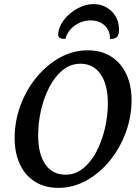

<svg xmlns="http://www.w3.org/2000/svg" viewBox="-20 -899 676 931"><path d="M263 12Q197 12 149 -18.5Q101 -49 76 -103.5Q51 -158 51 -229Q51 -311 79 -387Q107 -463 156.5 -523.5Q206 -584 270 -619.5Q334 -655 405 -655Q472 -655 519.5 -624.5Q567 -594 592.5 -539.5Q618 -485 618 -414Q618 -333 590 -257Q562 -181 513 -120.5Q464 -60 399.5 -24Q335 12 263 12ZM298 -52Q345 -52 383 -82.5Q421 -113 447.5 -163.5Q474 -214 488.5 -275.5Q503 -337 503 -398Q503 -488 468 -539Q433 -590 370 -590Q322 -590 284 -559Q246 -528 219.5 -477Q193 -426 179 -365Q165 -304 165 -243Q165 -153 199.5 -102.5Q234 -52 298 -52ZM433 -879Q486 -879 521.5 -844Q557 -809 557 -756Q557 -730 547.5 -720Q538 -710 513 -710Q515 -749 488.5 -774.5Q462 -800 419 -800Q377 -800 342 -774.5Q307 -749 297 -710Q262 -710 262 -730Q262 -756 277 -782.5Q292 -809 317 -831Q342 -853 372.5 -866Q403 -879 433 -879Z"/></svg>

Font: Petrona SemiBold
Style: Italic
Weight: 600
Italic angle: -9°
Designer: Ringo R. Seeber
Foundry: Ringo R. Seeber
Version: Version 2.001; ttfautohint (v1.8.3)